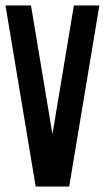

<svg xmlns="http://www.w3.org/2000/svg" viewBox="-20 -679 382 699"><path d="M109.9 0 0 -659.2H92.8L170.9 -190.4L249 -659.2H341.8L231.9 0Z"/></svg>

Font: Alegre Sans
Style: Regular
Weight: 400
Width: 3
Designer: GrandChaos9000
Version: Version 1.2.6 - August 1, 2014